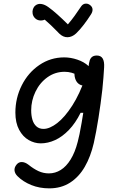

<svg xmlns="http://www.w3.org/2000/svg" viewBox="-20 -832 660 1065"><path d="M77 145.2Q62.5 130.8 60.6 114.1Q58.7 97.3 71.7 81.2Q83.8 66.2 101.4 66.8Q119 67.3 137.7 81.5Q166.2 104.5 193.5 117.2Q220.8 129.8 251.2 129.8Q286.2 129.8 316.8 110.8Q347.5 91.8 371.8 52.5Q396.2 13.2 411.2 -45.7Q420.2 -77.7 432.8 -151Q447.3 -232 458.1 -319.5Q468.8 -407 471 -459.7Q473 -483 477.6 -496.7Q482.2 -510.3 491.8 -517.2Q501.3 -524 517.2 -524Q539.3 -524 549.4 -507.7Q559.5 -491.3 557.5 -458Q554.8 -406 547.7 -335.5Q538.8 -257.3 526.3 -178.2Q513.8 -99.2 500.3 -38.8Q482.7 37.2 450.2 93.3Q417.8 149.5 368.5 181.2Q319.2 212.8 253.2 212.8Q199 212.8 153.5 194.4Q108 176 77 145.2ZM65.3 -207.5Q65.3 -288.2 100.7 -358.6Q136 -429 198.1 -471.3Q260.2 -513.7 336.3 -513.7Q372.2 -513.7 409.1 -501.2Q446 -488.8 470.3 -466.4Q494.7 -444 494.7 -416Q494.7 -390.7 481.8 -373.9Q469 -357.2 446.3 -357.2Q428.5 -357.2 415.5 -367.7Q402.5 -378.2 396.7 -397.2Q390.8 -416.2 394.2 -440.3H436.8V-391.3Q426.8 -404 411.7 -413.6Q396.5 -423.2 377.5 -428.5Q358.5 -433.8 338.3 -433.8Q285.5 -433.8 243 -403.3Q200.5 -372.8 176.8 -323.4Q153 -274 153 -220Q153 -190.8 159.9 -167.7Q166.8 -144.5 182.2 -130.8Q197.5 -117 221.3 -117Q255.5 -117 297.2 -149.1Q338.8 -181.2 380.5 -245.8Q422.2 -310.5 453.8 -403H498L463.3 -206.2H427Q398.8 -149.2 362.2 -111.2Q325.7 -73.3 285.8 -55.1Q246 -36.8 205.8 -36.8Q171.3 -36.8 139.1 -55.2Q106.8 -73.5 86.1 -112.1Q65.3 -150.7 65.3 -207.5ZM172.3 -733.2Q183.3 -721 198.8 -718.9Q214.3 -716.8 228.2 -723Q262.7 -693.3 294.5 -660.3L308.3 -646.2Q330.3 -624.8 355.1 -625.5Q379.8 -626.2 401.8 -646.3Q423 -666.5 444.6 -694.8Q466.2 -723 484.2 -751.5Q494 -766.3 493.3 -779.8Q492.7 -793.2 480.7 -803Q468.5 -813.2 453.9 -811.8Q439.3 -810.3 429.7 -796Q411.8 -769 393.9 -744.2Q376 -719.5 356.5 -696.8Q326 -727.2 298 -752.2Q270 -777.2 249 -792Q228.8 -807 209.3 -809.9Q189.8 -812.8 175.7 -801Q166.7 -793.5 162.7 -781.5Q158.7 -769.5 161 -756.4Q163.3 -743.3 172.3 -733.2Z"/></svg>

Font: Monaspace Radon Var
Style: Regular
Weight: 400
Designer: Riley Cran and the Lettermatic Team
Version: Version 1.000 (Monaspace Radon Var)